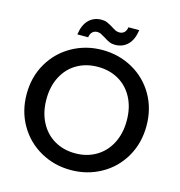

<svg xmlns="http://www.w3.org/2000/svg" viewBox="-125 -981 1033 1099"><g transform="rotate(15 392.0 -431.5)"><path d="M392 7Q295 7 213.5 -38.5Q132 -84 84.5 -165.5Q37 -247 37 -349Q37 -451 84.5 -532Q132 -613 213.5 -658.5Q295 -704 392 -704Q490 -704 571.5 -658.5Q653 -613 700 -532Q747 -451 747 -349Q747 -247 700 -165.5Q653 -84 571.5 -38.5Q490 7 392 7ZM392 -92Q461 -92 515 -123.5Q569 -155 599.5 -213.5Q630 -272 630 -349Q630 -426 599.5 -484Q569 -542 515 -573Q461 -604 392 -604Q323 -604 269 -573Q215 -542 184.5 -484Q154 -426 154 -349Q154 -272 184.5 -213.5Q215 -155 269 -123.5Q323 -92 392 -92ZM229 -753Q237 -811 267 -840.5Q297 -870 342 -870Q361 -870 375 -864Q389 -858 409 -846Q424 -836 434.5 -831Q445 -826 458 -826Q475 -826 486.5 -836.5Q498 -847 501 -868H565Q557 -810 527 -780.5Q497 -751 452 -751Q433 -751 418 -757.5Q403 -764 385 -776Q367 -787 357.5 -791.5Q348 -796 336 -796Q319 -796 307.5 -785Q296 -774 293 -753Z"/></g></svg>

Font: Poppins Cyr Med
Style: Regular
Weight: 500
Designer: Ninad Kale (Devanagari), Jonny Pinhorn (Latin)
Foundry: Indian Type Foundry
Version: 4.004